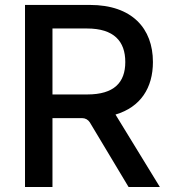

<svg xmlns="http://www.w3.org/2000/svg" viewBox="-20 -747 685 767"><path d="M618.6 0 441.4 -289.4C541.9 -319.2 590.9 -396.3 590.9 -499.3C590.9 -633.2 507.8 -727.3 339.1 -727.3H79.9V0H189.6V-275.2H307.5C320.7 -275.2 331.7 -269.2 338.8 -258.2L493.6 0ZM189.6 -633.2H327.4C435.7 -633.2 480.5 -581.7 480.5 -499.3C480.5 -417.3 435.7 -369.7 328.8 -369.7H189.6Z"/></svg>

Font: RA Harald Medium
Style: Regular
Weight: 500
Designer: Rasmus Andersson
Foundry: rsms
Version: Version 3.000;hotconv 1.0.109;makeotfexe 2.5.65596